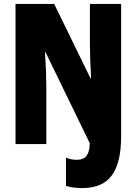

<svg xmlns="http://www.w3.org/2000/svg" viewBox="-20 -800 696 978"><path d="M399 158Q377 158 356.5 155.5Q336 153 316 147V3Q341 14 371 14Q407 14 422 -8Q437 -30 437 -71L212 -534H209Q213 -475 214.5 -430Q216 -385 216 -353V-66H59V-780H256L441 -401H444Q438 -509 438 -575V-780H597V-105Q597 28 550 93Q503 158 399 158Z"/></svg>

Font: Noto Sans Malayalam UI ExtraCondensed Black
Style: Regular
Weight: 900
Width: 2
Designer: Jelle Bosma - Monotype Design Team
Foundry: Monotype Imaging Inc.
Version: Version 2.104; ttfautohint (v1.8.4.7-5d5b)